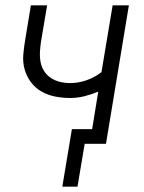

<svg xmlns="http://www.w3.org/2000/svg" viewBox="-20 -540 540 721"><path d="M271 161H214L250 -55H326L349 -196Q323 -185 296.5 -178.5Q270 -172 244 -172Q215 -172 187 -177.5Q159 -183 135.5 -196.5Q112 -210 96 -231.5Q80 -253 72.5 -279.5Q65 -306 67.5 -335Q70 -364 75 -393L96 -520H157L134 -384Q131 -364 130 -344.5Q129 -325 132.5 -306.5Q136 -288 146 -272.5Q156 -257 171.5 -247Q187 -237 205.5 -232.5Q224 -228 243 -228Q274 -228 304.5 -238.5Q335 -249 361 -269L403 -520H464L378 0H298Z"/></svg>

Font: Iosevka Light
Style: Italic
Weight: 300
Italic angle: -9°
Monospace: yes
Designer: Belleve Invis
Foundry: Belleve Invis
Version: Version 32.5.0; ttfautohint (v1.8.4)